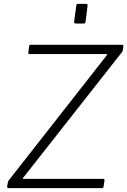

<svg xmlns="http://www.w3.org/2000/svg" viewBox="-20 -974 659 994"><path d="M27 0Q22 0 19 -2Q16 -4 17 -9L20 -26Q21 -32 22.5 -36Q24 -40 29 -45L533 -688Q535 -691 534 -692.5Q533 -694 530 -694H134Q125 -694 127 -704L131 -736Q132 -740 133 -741Q134 -742 137 -742H612Q620 -742 619 -734L616 -715Q615 -710 614 -708Q613 -706 609 -701L101 -55Q94 -48 102 -48H514Q517 -48 519 -46.5Q521 -45 521 -41L516 -7Q515 -3 514 -1.5Q513 0 508 0H27ZM433 -942 423 -863Q422 -856 419.5 -854Q417 -852 409 -852H375Q367 -852 365 -855Q363 -858 364 -864L375 -945Q376 -951 377.5 -952.5Q379 -954 384 -954H425Q430 -954 432.5 -951Q435 -948 433 -942Z"/></svg>

Font: Libre Franklin Thin ExtraLight
Style: Italic
Weight: 250
Italic angle: -8°
Version: Version 3.000